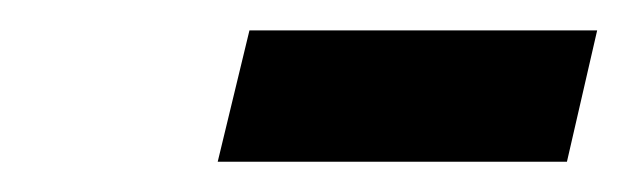

<svg xmlns="http://www.w3.org/2000/svg" viewBox="-20 -525 415 127"><path d="M124 -418 145 -504.9H375L355 -418Z"/></svg>

Font: Linear Smooth
Style: Regular
Weight: 400
Designer: Philipp H. Poll, Flanker
Foundry: Philipp H. Poll, reworked by Flanker
Version: Version 1.061 | FøM Fix